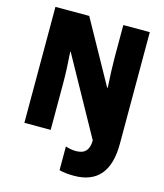

<svg xmlns="http://www.w3.org/2000/svg" viewBox="-134 -814 978 1142"><g transform="rotate(15 354.5 -243.0)"><path d="M430 228C572 228 645 144 645 -26V-714H482V-514C482 -463 485 -392 489 -330H485L272 -714H64V0H226V-291C226 -342 223 -412 218 -479H221L484 -4C483 53 460 83 403 83C378 83 358 78 339 72V218C365 225 395 228 430 228Z"/></g></svg>

Font: Noto Sans Gurmukhi Condensed Black
Style: Regular
Weight: 900
Width: 3
Designer: Jelle Bosma - Monotype Design Team
Foundry: Monotype Imaging Inc.
Version: Version 2.004